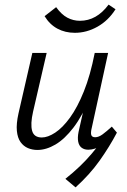

<svg xmlns="http://www.w3.org/2000/svg" viewBox="-20 -643 550 831"><path d="M307 168 263 131Q330 78 377.5 21.5Q425 -35 463 -93L486 -69Q454 -8 411 52.5Q368 113 307 168ZM142 6Q120 6 101 -2Q82 -10 69 -28Q56 -46 53 -76.5Q50 -107 60 -152L120 -414H182L123 -159Q111 -106 119 -77Q127 -48 161 -48Q187 -48 219 -69Q251 -90 283 -134Q315 -178 343 -247.5Q371 -317 390 -414H427Q403 -302 370 -222Q337 -142 298.5 -91.5Q260 -41 220 -17.5Q180 6 142 6ZM362 5Q345 5 333.5 -3.5Q322 -12 318.5 -29.5Q315 -47 320 -72L397 -414H448L377 -89Q372 -69 375 -59Q378 -49 392 -49Q407 -49 424 -61.5Q441 -74 464 -95L486 -69Q453 -33 421.5 -14Q390 5 362 5ZM304 -501Q262 -501 228.5 -519Q195 -537 173 -573L223 -612Q246 -580 271.5 -566.5Q297 -553 326 -553Q362 -553 393 -570.5Q424 -588 450 -623L480 -603Q449 -554 402 -527.5Q355 -501 304 -501Z"/></svg>

Font: Ysabeau Office
Style: Italic
Weight: 400
Italic angle: -12°
Designer: Christian Thalmann (Catharsis Fonts)
Version: Version 2.001;gftools[0.9.30]; featfreeze: tnum,lnum,ss02